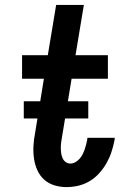

<svg xmlns="http://www.w3.org/2000/svg" viewBox="-20 -755 540 783"><path d="M251 8Q225 8 201 0.5Q177 -7 159.5 -23Q142 -39 132 -61.5Q122 -84 118.5 -109.5Q115 -135 116.5 -161Q118 -187 123 -212L159 -434H70V-530H175L209 -735H322L288 -530H420V-434H272L233 -197Q231 -186 229.5 -175Q228 -164 228 -152.5Q228 -141 229.5 -130.5Q231 -120 235 -110.5Q239 -101 247.5 -94.5Q256 -88 267 -88Q277 -88 287 -93.5Q297 -99 304.5 -107.5Q312 -116 317 -126Q322 -136 325.5 -146Q329 -156 331.5 -166.5Q334 -177 336 -187Q336 -189 336 -190Q336 -191 337 -193H448Q448 -190 447.5 -187.5Q447 -185 447 -183Q442 -158 434.5 -135Q427 -112 414.5 -90Q402 -68 384.5 -48.5Q367 -29 345 -16Q323 -3 299 2.5Q275 8 251 8ZM340 -272H77V-342H340Z"/></svg>

Font: Iosevka Curly Slab Oblique
Style: Bold
Weight: 700
Italic angle: -9°
Monospace: yes
Designer: Belleve Invis
Foundry: Belleve Invis
Version: Version 11.1.0; ttfautohint (v1.8.3)